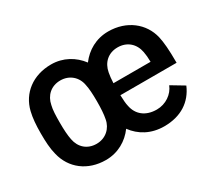

<svg xmlns="http://www.w3.org/2000/svg" viewBox="-104 -711 1018 914"><g transform="rotate(-30 404.5 -254.5)"><path d="M249 8C316 8 371 -25 406 -73C442 -24 497 8 570 8C662 8 726 -35 757 -108L687 -150C671 -109 628 -79 579 -79C517 -79 478 -112 468 -163C464 -179 463 -199 462 -225H771C771 -298 767 -340 760 -371C740 -457 664 -517 563 -517C496 -517 442 -485 406 -437C370 -485 315 -517 249 -517C149 -517 75 -460 54 -373C46 -340 43 -302 43 -257C43 -212 45 -173 54 -139C75 -50 149 8 249 8ZM147 -256C147 -294 148 -326 154 -349C163 -396 198 -429 249 -429C299 -429 336 -396 344 -349C349 -327 351 -296 351 -256C351 -218 349 -185 344 -161C336 -115 299 -81 249 -81C198 -81 163 -113 154 -161C149 -185 147 -216 147 -256ZM462 -291C463 -313 465 -332 468 -347C477 -396 512 -429 564 -429C616 -429 652 -396 661 -347C664 -332 666 -312 666 -291Z"/></g></svg>

Font: Vanilla Cream DemiBold
Style: Regular
Weight: 600
Designer: Jeremy Tribby, Jinavaṁso
Foundry: Tribby Type
Version: Version 1.422;Glyphs 3.1.2 (3151)